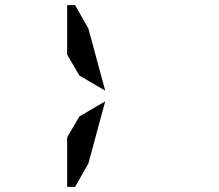

<svg xmlns="http://www.w3.org/2000/svg" viewBox="-20 -876 856 752"><path d="M243 -662V-856H274L326 -765L392 -521L291 -580ZM326 -235 274 -144H243V-338L291 -420L392 -479Z"/></svg>

Font: DSEG14 Modern
Style: Bold
Weight: 700
Designer: Keshikan(Twitter:@keshinomi_88pro)
Version: Version 0.46